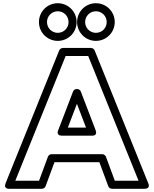

<svg xmlns="http://www.w3.org/2000/svg" viewBox="-20 -1148 957 1193"><path d="M339 -1078C376.2 -1078 406 -1048.2 406 -1011C406 -973.8 376.2 -944 339 -944C301.8 -944 272 -973.8 272 -1011C272 -1048.2 301.8 -1078 339 -1078ZM339 -1128C274.2 -1128 222 -1075.8 222 -1011C222 -946.2 274.2 -894 339 -894C403.8 -894 456 -946.2 456 -1011C456 -1075.8 403.8 -1128 339 -1128ZM576 -1078C613.2 -1078 643 -1048.2 643 -1011C643 -973.8 613.2 -944 576 -944C538.8 -944 509 -973.8 509 -1011C509 -1048.2 538.8 -1078 576 -1078ZM576 -1128C511.2 -1128 459 -1075.8 459 -1011C459 -946.2 511.2 -894 576 -894C640.8 -894 693 -946.2 693 -1011C693 -1075.8 640.8 -1128 576 -1128ZM528.1 -800 840.9 -25H693.4L638.4 -173.7C634.8 -183.4 625.2 -190 615 -190H301C290.6 -190 281.1 -183.3 277.6 -173.7L222.6 -25H75.1L387.9 -800ZM568.2 -834.4C564.7 -843.1 555.3 -850 545 -850H371C361.6 -850 351.7 -843.9 347.8 -834.4L14.8 -9.4C-0.4 28.2 38 25 38 25H240C250.2 25 259.8 18.4 263.4 8.7L318.4 -140H597.6L652.6 8.7C656.1 18.3 665.6 25 676 25H878C918.5 25 901.2 -9.4 901.2 -9.4ZM574.3 -338.9 482.3 -578.9C478.6 -588.6 468.9 -595 459 -595H457C446.6 -595 437.2 -588.2 433.7 -578.9L341.7 -338.9C341.7 -338.9 325.1 -305 365 -305H551C551 -305 588.6 -301.7 574.3 -338.9ZM514.6 -355H401.4L458 -502.8Z"/></svg>

Font: Hussar Ekologiczny
Style: Regular
Weight: 400
Foundry: Cannot Into Space Fonts
Version: Version 0.97